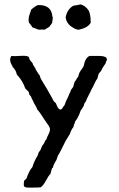

<svg xmlns="http://www.w3.org/2000/svg" viewBox="-20 -689 539 872"><path d="M281 -597Q281 -598 280 -602.5Q279 -607 278 -609Q284 -646 313 -663Q320 -664 331.5 -666Q343 -668 346 -669Q353 -668 365 -660Q375 -653 382 -642Q392 -625 392 -586Q380 -563 338 -554Q326 -554 311 -564Q291 -574 281 -597ZM218 -612Q220 -614 220 -611Q219 -607 218.5 -598.5Q218 -590 217 -586Q215 -581 210 -575.5Q205 -570 204 -567Q183 -555 182 -554Q176 -556 157 -554Q152 -555 143 -559Q134 -563 128 -564Q126 -567 120.5 -575Q115 -583 111 -587Q107 -605 116 -628L122 -646Q138 -660 152 -666Q215 -668 218 -612ZM369 -227 365 -222Q363 -220 362 -215Q361 -210 360 -208Q356 -200 346 -186Q336 -155 321 -137Q321 -133 317.5 -126Q314 -119 314 -113Q304 -101 297 -80Q294 -75 287.5 -64.5Q281 -54 278 -49Q250 9 243 18Q242 22 239.5 28.5Q237 35 236 38Q234 41 229.5 49Q225 57 223 62Q223 63 220 73L217 74Q213 83 209 101Q201 108 189 130.5Q177 153 166 161Q162 163 127 163Q123 163 116 163Q109 163 105 163Q101 163 96 161.5Q91 160 89 156Q87 151 89 134Q90 131 94.5 127Q99 123 100 122Q113 85 127 70Q135 43 150 19Q152 17 153 11.5Q154 6 155 5Q156 2 160 -2.5Q164 -7 165 -11Q166 -14 168.5 -19.5Q171 -25 172 -27Q173 -28 177 -33.5Q181 -39 182 -42Q184 -50 191 -57Q192 -63 200 -78.5Q208 -94 207 -104Q206 -111 198 -123Q194 -127 190 -134Q180 -148 179 -150Q176 -155 170 -164Q164 -173 159 -180Q154 -187 149 -192Q147 -200 139.5 -212Q132 -224 130 -231Q127 -234 120 -252Q111 -259 111 -271L95 -287Q82 -324 56 -351Q56 -354 54 -359Q52 -364 51 -367Q45 -377 40 -383L37 -384V-388Q18 -417 32 -435Q42 -433 69 -435Q96 -437 105 -433Q109 -433 110.5 -430Q112 -427 113.5 -422.5Q115 -418 116 -416L128 -402Q129 -395 135.5 -386.5Q142 -378 143 -372Q157 -349 160 -347Q161 -343 165 -332Q168 -328 195 -282Q197 -278 207.5 -260Q218 -242 223 -231Q224 -229 226 -227.5Q228 -226 230.5 -223.5Q233 -221 234 -220Q235 -218 238.5 -209Q242 -200 246 -196Q250 -192 256 -191Q261 -193 265.5 -201Q270 -209 273 -211Q281 -235 288 -246L295 -263Q302 -275 302 -280Q311 -292 313 -295Q313 -299 315.5 -305.5Q318 -312 319 -317Q322 -320 327 -329Q332 -338 336 -342Q337 -351 341 -359Q345 -367 351.5 -375.5Q358 -384 360 -389Q367 -427 387 -435H429Q458 -435 464 -425Q464 -424 466 -419Q466 -418 463 -411.5Q460 -405 459 -400Q451 -390 444 -377Q443 -376 442 -373Q441 -370 440 -369Q439 -366 434 -361Q429 -356 428 -353Q427 -350 426 -346.5Q425 -343 424 -338.5Q423 -334 422 -332Q416 -325 408.5 -308Q401 -291 396 -284Q393 -276 385 -261Q377 -246 374 -239Q371 -229 369 -227Z"/></svg>

Font: FuturaRenner
Style: Regular
Weight: 400
Designer: Bastien Sozeau
Foundry: NBR — Bastien Sozeau
Version: Version 2.001;PS 002.001;hotconv 1.0.88;makeotf.lib2.5.64775